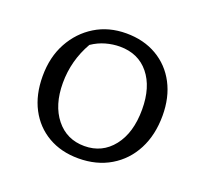

<svg xmlns="http://www.w3.org/2000/svg" viewBox="-99 -649 828 774"><g transform="rotate(20 315.0 -262.0)"><path d="M308 8Q234 8 178 -24.5Q122 -57 91 -116Q60 -175 60 -255Q60 -337 94 -399Q128 -461 186 -496.5Q244 -532 319 -532Q394 -532 450.5 -499Q507 -466 538 -407Q569 -348 569 -270Q569 -187 536.5 -124.5Q504 -62 445 -27Q386 8 308 8ZM314 -47Q390 -47 436.5 -106Q483 -165 483 -265Q483 -361 437.5 -417Q392 -473 313 -473Q283 -473 252.5 -464.5Q222 -456 194 -437Q146 -353 146 -257Q146 -162 192 -104.5Q238 -47 314 -47Z"/></g></svg>

Font: Piazzolla SC
Style: Regular
Weight: 400
Designer: Juan Pablo del Peral
Foundry: Huerta Tipografica
Version: Version 1.330